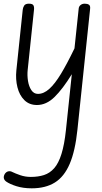

<svg xmlns="http://www.w3.org/2000/svg" viewBox="-29 -561 552 1044"><path d="M172 10Q130 10 103.2 -16.8Q76.5 -43.5 65.8 -86.5Q55 -129.5 60 -178.5L94.5 -507Q95.5 -519.5 102.2 -530.2Q109 -541 128 -541Q147 -541 152.2 -532.8Q157.5 -524.5 156 -509L121.5 -180.5Q118.5 -151 123.2 -121Q128 -91 141.5 -70.8Q155 -50.5 177.5 -50.5Q209 -50.5 239.2 -77.8Q269.5 -105 302.8 -160Q336 -215 376 -298L399 -515Q400 -526 409 -533.5Q418 -541 432 -541Q446.5 -541 454.8 -535.2Q463 -529.5 461 -513L392 144.5Q380 260 350 330Q320 400 269.2 431.5Q218.5 463 143.5 463Q97 463 60.5 451.5Q24 440 3.5 425.5Q-3.5 420 -6.5 413.2Q-9.5 406.5 -8.2 398.5Q-7 390.5 -1.5 382.5Q4.5 375 11.2 372.2Q18 369.5 24.8 370Q31.5 370.5 37.5 374Q53.5 382 80.8 391.5Q108 401 138.5 401Q178.5 401 210.2 390.8Q242 380.5 265.8 353.5Q289.5 326.5 305.2 276.2Q321 226 329.5 146.5L361.5 -157.5Q312 -77 267.5 -33.5Q223 10 172 10Z"/></svg>

Font: Edu NSW ACT Cursive
Style: Regular
Weight: 400
Designer: Tina and Corey Anderson, Eben Sorkin, Mirko Velimirovic
Foundry: Sorkin Type Co.
Version: Version 2.000